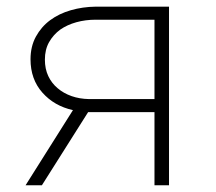

<svg xmlns="http://www.w3.org/2000/svg" viewBox="-20 -548 640 568"><path d="M480 -528.3H262.7Q224.6 -527.8 189.7 -517.8Q154.8 -507.8 128.4 -488.3Q102.1 -468.8 86.2 -439.7Q70.3 -410.6 70.3 -372.6Q70.3 -313.5 105.5 -273.9Q140.6 -234.4 195.8 -222.2L55.7 0H104L240.7 -216.3H437V0H480ZM112.8 -371.6Q112.8 -401.4 125.2 -423.3Q137.7 -445.3 158.2 -460.4Q178.7 -474.6 205.8 -482.2Q232.9 -489.7 262.7 -489.7H437V-254.9H243.2Q215.3 -255.4 191.7 -263.7Q168 -272 150.4 -287.1Q132.8 -301.8 122.8 -323Q112.8 -344.2 112.8 -371.6Z"/></svg>

Font: Roboto Mono ExtraLight
Style: Regular
Weight: 250
Monospace: yes
Designer: Google
Version: Version 3.000